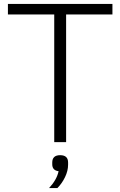

<svg xmlns="http://www.w3.org/2000/svg" viewBox="-20 -718 608 970"><path d="M324 103V114Q324 145 308.5 177Q293 209 270 232H228Q267 190 276 147Q244 143 244 112V103Q244 66 284 66Q324 66 324 103ZM548 -645H314V0H254V-645H20V-698H548Z"/></svg>

Font: IBM Plex Sans Light
Style: Regular
Weight: 300
Designer: Mike Abbink, Paul van der Laan, Pieter van Rosmalen
Foundry: Bold Monday
Version: Version 3.0